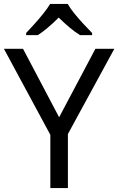

<svg xmlns="http://www.w3.org/2000/svg" viewBox="-20 -964 606 984"><path d="M283 -363 469 -714H566L328 -277V0H238V-273L0 -714H98ZM327 -944Q339 -922 361.5 -894.5Q384 -867 408.5 -840.5Q433 -814 452 -795V-784H390Q364 -800 336 -823.5Q308 -847 281 -874Q254 -847 227 -824Q200 -801 174 -784H114V-795Q133 -815 156.5 -841Q180 -867 202 -894.5Q224 -922 237 -944Z"/></svg>

Font: Noto Sans Saurashtra
Style: Regular
Weight: 400
Designer: Monotype Design Team
Foundry: Monotype Imaging Inc.
Version: Version 2.001; ttfautohint (v1.8.4.7-5d5b)